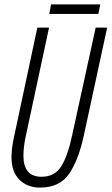

<svg xmlns="http://www.w3.org/2000/svg" viewBox="-20 -839 505 869"><path d="M425 -776 434 -819H211L203 -776ZM359 -224 465 -714H413L307 -229Q287 -134 257.5 -86.5Q228 -39 168 -39Q86 -39 86 -134Q86 -170 95 -215L202 -714H149L43 -217Q32 -167 32 -128Q32 -62 67.5 -26Q103 10 162 10Q251 10 293.5 -53.5Q336 -117 359 -224Z"/></svg>

Font: Noto Sans Display Condensed Light
Style: Italic
Weight: 300
Width: 3
Designer: Monotype Design team
Foundry: Monotype Imaging Inc.
Version: 1.000